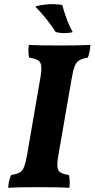

<svg xmlns="http://www.w3.org/2000/svg" viewBox="-20 -893 451 916"><path d="M173 -524Q179 -560 176.5 -579Q174 -598 160.5 -606Q147 -614 119 -618Q116 -631 115.5 -647Q115 -663 118 -679Q150 -677 186 -676.5Q222 -676 263 -676Q298 -676 335.5 -676.5Q373 -677 411 -679Q410 -663 407.5 -648Q405 -633 399 -618Q373 -614 358.5 -605.5Q344 -597 336 -576Q328 -555 321 -513L259 -155Q252 -116 254 -97Q256 -78 269 -70Q282 -62 309 -58Q315 -28 311 3Q275 1 241.5 0.5Q208 0 168 0Q126 0 87.5 0.5Q49 1 19 3Q21 -31 33 -58Q59 -62 73 -69.5Q87 -77 94.5 -96Q102 -115 109 -153ZM327 -740Q311 -735 286.5 -735Q262 -735 245 -741Q230 -766 202.5 -800.5Q175 -835 148 -862Q176 -870 210 -872.5Q244 -875 277 -869Q285 -839 297.5 -804.5Q310 -770 327 -740Z"/></svg>

Font: Vollkorn
Style: Bold Italic
Weight: 700
Italic angle: -11°
Designer: Friedrich Althausen
Foundry: Friedrich Althausen
Version: Version 5.000; ttfautohint (v1.8.3)